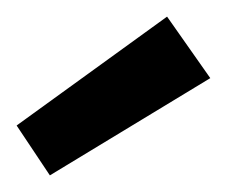

<svg xmlns="http://www.w3.org/2000/svg" viewBox="-20 -780 273 231"><path d="M40 -569 0 -629 181 -760 233 -686Z"/></svg>

Font: DM Sans 9pt Medium
Style: Regular
Weight: 500
Version: Version 4.004;gftools[0.9.30]